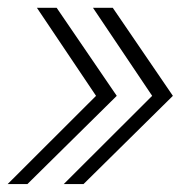

<svg xmlns="http://www.w3.org/2000/svg" viewBox="-22 -543 494 493"><path d="M-2.4 -70.3 224.6 -296.9 72.8 -522.9H123.5L277.8 -296.9L48.3 -70.3ZM141.6 -70.3 368.7 -296.9 216.8 -522.9H267.6L421.9 -296.9L192.4 -70.3Z"/></svg>

Font: Inter 28pt ExtraLight
Style: Italic
Weight: 250
Italic angle: -9.3988°
Designer: Rasmus Andersson
Foundry: rsms
Version: Version 4.001;git-66647c0bb